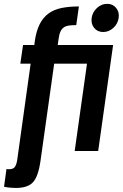

<svg xmlns="http://www.w3.org/2000/svg" viewBox="-20 -773 628 983"><path d="M25.6 93.4Q17.1 93.4 13.1 92.1L0.7 183.1Q17.6 186.6 32.2 187.9Q46.9 189.3 61 189.3Q122 189.3 148.9 160.1Q175.7 130.9 187.1 52.4L257.4 -447.1H485.6L499.4 -542.7H275.6L279.9 -573.4Q283 -597 289.4 -611.1Q295.9 -625.1 306.3 -632.5Q316.7 -639.9 332.6 -642.1Q348.4 -644.4 370.4 -644.4L383.9 -740Q334.4 -740 295.6 -732.2Q256.9 -724.4 228.9 -704.2Q200.9 -684 183.1 -649Q165.4 -614 157.9 -560.3L155.7 -542.7H98L84.1 -447.1H136.9L67.6 49.7Q63.4 72.3 55.1 82.9Q46.7 93.4 25.6 93.4ZM482.7 0 559.1 -542.7H438.9L362.4 0ZM449.3 -681.3Q445.1 -651.1 462.1 -630.1Q479.1 -609.1 508.3 -609.1Q537.1 -609.1 560.2 -630.1Q583.3 -651.1 587.4 -681.3Q591.9 -711.1 574.6 -732.3Q557.4 -753.4 528.6 -753.4Q499.4 -753.4 476.6 -732.3Q453.7 -711.1 449.3 -681.3Z"/></svg>

Font: Secuela ExtLt
Style: Italic
Weight: 200
Italic angle: -8°
Designer: Fernando Haro
Foundry: deFharo
Version: Version 1.704